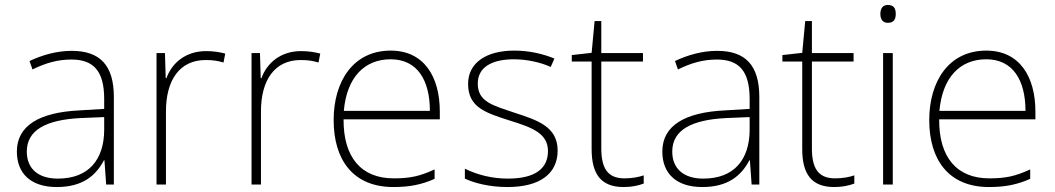

<svg xmlns="http://www.w3.org/2000/svg" viewBox="-20 -744 4253 774"><path d="M269 -539C208 -539 150 -522 99 -498L111 -464C166 -491 214 -504 268 -504C356 -504 400 -459 400 -345V-305L300 -299C139 -291 48 -238 48 -133C48 -44 105 10 209 10C314 10 367 -37 399 -98H401L408 0H439V-353C439 -482 382 -539 269 -539ZM304 -268 400 -272V-219C399 -101 338 -24 213 -24C134 -24 88 -64 88 -133C88 -221 168 -261 304 -268Z M811 -538C728 -538 673 -490 651 -429H648L645 -530H611V0H649V-295C649 -421 704 -502 809 -502C837 -502 858 -499 881 -492L888 -528C865 -534 840 -538 811 -538Z M1194 -538C1111 -538 1056 -490 1034 -429H1031L1028 -530H994V0H1032V-295C1032 -421 1087 -502 1192 -502C1220 -502 1241 -499 1264 -492L1271 -528C1248 -534 1223 -538 1194 -538Z M1555 -540C1403 -540 1325 -415 1325 -260C1325 -100 1403 10 1566 10C1632 10 1680 0 1732 -23V-61C1671 -33 1632 -25 1567 -25C1436 -25 1364 -110 1365 -263H1753V-294C1753 -434 1690 -540 1555 -540ZM1555 -505C1662 -505 1713 -421 1713 -297H1366C1378 -432 1449 -505 1555 -505Z M2228 -137C2228 -235 2144 -260 2053 -290C1968 -319 1906 -333 1906 -407C1906 -472 1961 -505 2052 -505C2104 -505 2162 -492 2200 -474L2215 -508C2171 -526 2116 -540 2053 -540C1939 -540 1867 -490 1867 -406C1867 -310 1939 -289 2035 -258C2126 -230 2189 -206 2189 -135C2189 -67 2141 -24 2027 -24C1965 -24 1904 -39 1854 -64V-24C1892 -6 1953 10 2026 10C2158 10 2228 -45 2228 -137Z M2497 -25C2428 -25 2404 -68 2404 -146V-496H2572V-530H2404V-659H2377L2365 -531L2285 -522V-496H2365V-143C2365 -43 2402 10 2494 10C2528 10 2553 4 2575 -4V-37C2554 -30 2528 -25 2497 -25Z M2871 -539C2810 -539 2752 -522 2701 -498L2713 -464C2768 -491 2816 -504 2870 -504C2958 -504 3002 -459 3002 -345V-305L2902 -299C2741 -291 2650 -238 2650 -133C2650 -44 2707 10 2811 10C2916 10 2969 -37 3001 -98H3003L3010 0H3041V-353C3041 -482 2984 -539 2871 -539ZM2906 -268 3002 -272V-219C3001 -101 2940 -24 2815 -24C2736 -24 2690 -64 2690 -133C2690 -221 2770 -261 2906 -268Z M3346 -25C3277 -25 3253 -68 3253 -146V-496H3421V-530H3253V-659H3226L3214 -531L3134 -522V-496H3214V-143C3214 -43 3251 10 3343 10C3377 10 3402 4 3424 -4V-37C3403 -30 3377 -25 3346 -25Z M3559 -724C3538 -724 3529 -709 3529 -688C3529 -667 3538 -652 3559 -652C3584 -652 3591 -667 3591 -688C3591 -709 3584 -724 3559 -724ZM3579 -530H3540V0H3579Z M3956 -540C3804 -540 3726 -415 3726 -260C3726 -100 3804 10 3967 10C4033 10 4081 0 4133 -23V-61C4072 -33 4033 -25 3968 -25C3837 -25 3765 -110 3766 -263H4154V-294C4154 -434 4091 -540 3956 -540ZM3956 -505C4063 -505 4114 -421 4114 -297H3767C3779 -432 3850 -505 3956 -505Z"/></svg>

Font: Noto Sans Sinhala UI ExtraLight
Style: Regular
Weight: 200
Designer: Jelle Bosma - Monotype Design Team
Foundry: Monotype Imaging Inc.
Version: Version 2.006